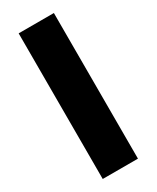

<svg xmlns="http://www.w3.org/2000/svg" viewBox="-218 -921 801 982"><g transform="rotate(-30 182.5 -430.0)"><path d="M78.5 0V-860H286.5V0Z"/></g></svg>

Font: Spartan Thin Black
Style: Regular
Weight: 900
Version: Version 1.004